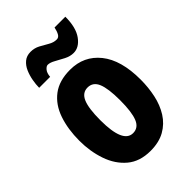

<svg xmlns="http://www.w3.org/2000/svg" viewBox="-228 -853 955 955"><g transform="rotate(-45 249.0 -376.0)"><path d="M464 -276Q464 -221 453 -169.5Q442 -118 416.5 -77.5Q391 -37 349.5 -13.5Q308 10 248 10Q173 10 125.5 -30Q78 -70 55.5 -135.5Q33 -201 33 -276Q33 -357 55 -421.5Q77 -486 125 -522.5Q173 -559 250 -559Q347 -559 405.5 -486Q464 -413 464 -276ZM179 -274Q179 -114 249 -114Q287 -114 303 -153.5Q319 -193 319 -276Q319 -358 303 -396.5Q287 -435 249 -435Q212 -435 195.5 -396.5Q179 -358 179 -274ZM78 -604Q78 -627 83 -654.5Q88 -682 98.5 -706Q109 -730 127.5 -745.5Q146 -761 174 -761Q201 -761 223.5 -749Q246 -737 267 -724.5Q288 -712 310 -712Q324 -712 332 -726.5Q340 -741 344 -762H420Q420 -686 390.5 -645.5Q361 -605 322 -605Q298 -605 273.5 -617.5Q249 -630 227 -642.5Q205 -655 189 -655Q179 -655 168 -642Q157 -629 155 -604Z"/></g></svg>

Font: Noto Sans Gurmukhi ExtraCondensed ExtraBold
Style: Regular
Weight: 800
Width: 2
Designer: Jelle Bosma - Monotype Design Team
Foundry: Monotype Imaging Inc.
Version: Version 2.004; ttfautohint (v1.8.4.7-5d5b)